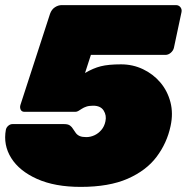

<svg xmlns="http://www.w3.org/2000/svg" viewBox="-21 -720 731 752"><path d="M295 12Q194 12 124.5 -19Q55 -50 23 -101Q-9 -152 2 -212Q4 -221 11.5 -227.5Q19 -234 28 -234H230Q246 -234 253.5 -228Q261 -222 263 -218Q270 -207 276 -199Q282 -191 291.5 -187Q301 -183 317 -183Q333 -183 348.5 -190Q364 -197 376 -211Q388 -225 392 -245Q397 -268 385 -287Q373 -306 344 -306Q328 -306 317.5 -302.5Q307 -299 299.5 -294Q292 -289 286 -285.5Q280 -282 274 -282H75Q64 -282 60 -290.5Q56 -299 59 -309L175 -666Q181 -683 194 -691.5Q207 -700 221 -700H668Q679 -700 685.5 -692Q692 -684 690 -673L660 -532Q657 -521 647.5 -513Q638 -505 627 -505H335L312 -434Q344 -453 374 -460.5Q404 -468 453 -468Q499 -468 539 -449Q579 -430 607 -397Q635 -364 646.5 -320Q658 -276 647 -226Q633 -160 592.5 -106Q552 -52 479 -20Q406 12 295 12Z"/></svg>

Font: Rubik Black
Style: Italic
Weight: 900
Italic angle: -12°
Designer: Hubert and Fischer
Foundry: Hubert and Fischer
Version: Version 2.300;gftools[0.9.30]